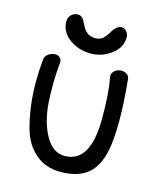

<svg xmlns="http://www.w3.org/2000/svg" viewBox="-99 -709 649 781"><g transform="rotate(15 225.0 -318.5)"><path d="M318 -633Q300 -633 283 -608Q268 -582 256 -572Q244 -562 225 -562Q207 -562 194 -570Q185 -577 180 -583Q175 -589 169.5 -599.5Q164 -610 161 -616Q151 -637 133 -637Q116 -637 105 -625.5Q94 -614 94 -598Q94 -554 133 -525Q173 -497 222 -497Q271 -497 309 -526Q348 -555 348 -597Q349 -610 340 -621.5Q331 -633 318 -633ZM337 -253Q337 -67 228 -67Q179 -67 147 -123Q116 -179 110 -260Q108 -300 108 -326Q108 -381 113 -428Q114 -441 106 -449Q98 -457 85 -457Q72 -457 58 -447.5Q44 -438 43 -425Q38 -372 38 -330Q38 -222 64 -132Q82 -71 124.5 -35.5Q167 0 228 0Q314 0 355.5 -45.5Q397 -91 404 -188Q407 -215 407 -260Q407 -340 397 -437Q396 -448 386.5 -455Q377 -462 363 -462Q348 -462 336 -453Q324 -443 324 -430L325 -421Q337 -364 337 -253Z"/></g></svg>

Font: Patrick Hand SC
Style: Regular
Weight: 400
Designer: Patrick Wagesreiter
Foundry: Patrick Wagesreiter
Version: Version 2.001; ttfautohint (v1.8.2)